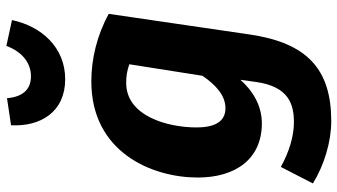

<svg xmlns="http://www.w3.org/2000/svg" viewBox="-254 -608 1084 617"><g transform="rotate(-90 288.5 -299.0)"><path d="M343 -632C445 -632 513 -708 533 -803L450 -821C432 -773 398 -742 352 -742C308 -742 286 -771 282 -819L195 -806C190 -711 238 -632 343 -632ZM336 -548C108 -548 27 -353 27 -206C27 -84 87 0 201 0C258 0 306 -29 341 -69L334 -18C319 86 263 103 205 103C160 103 110 88 61 61L8 164C66 200 142 223 208 223C375 223 460 146 487 -41L553 -492C484 -530 408 -548 336 -548ZM331 -436C354 -436 370 -433 391 -426L354 -191C324 -147 290 -117 250 -117C216 -117 188 -138 188 -210C188 -304 225 -436 331 -436Z"/></g></svg>

Font: Fira Sans
Style: Bold Italic
Weight: 700
Italic angle: -8°
Designer: bBox Type GmbH & Carrois Corporate GbR & Edenspiekermann AG
Foundry: bBox Type GmbH & Carrois Corporate GbR & Edenspiekermann AG
Version: Version 4.301;PS 004.301;hotconv 1.0.88;makeotf.lib2.5.64775